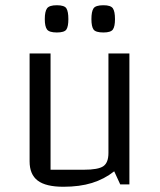

<svg xmlns="http://www.w3.org/2000/svg" viewBox="-20 -704 612 733"><path d="M474 -500V0H439L416 -50Q378 -20 331 -5.5Q284 9 222 9Q155 9 124 -14.5Q93 -38 93 -88V-500H173V-56H300Q355 -56 374.5 -69.5Q394 -83 394 -120V-500ZM375 -580Q345 -580 337 -591.5Q329 -603 329 -631Q329 -660 337 -672Q345 -684 375 -684Q403 -684 411 -672Q419 -660 419 -631Q419 -603 411 -591.5Q403 -580 375 -580ZM197 -580Q168 -580 159.5 -591.5Q151 -603 151 -631Q151 -660 159.5 -672Q168 -684 197 -684Q226 -684 233.5 -672Q241 -660 241 -631Q241 -603 233.5 -591.5Q226 -580 197 -580Z"/></svg>

Font: Changa ExtraLight Light
Style: Regular
Weight: 300
Version: Version 3.002; ttfautohint (v1.8.2)